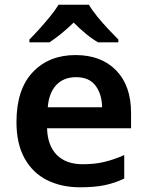

<svg xmlns="http://www.w3.org/2000/svg" viewBox="-20 -786 625 816"><path d="M301 -552Q410 -552 473.5 -487Q537 -422 537 -306V-241H180Q182 -168 221 -128Q260 -88 332 -88Q383 -88 424 -98Q465 -108 508 -127V-27Q468 -8 425 1Q382 10 321 10Q241 10 180 -20.5Q119 -51 84.5 -113Q50 -175 50 -267Q50 -406 119 -479Q188 -552 301 -552ZM303 -458Q251 -458 219.5 -425Q188 -392 183 -330H414Q413 -386 386 -422Q359 -458 303 -458ZM358 -766Q371 -743 393.5 -715.5Q416 -688 440.5 -662Q465 -636 483 -618V-606H397Q371 -621 345 -642.5Q319 -664 293 -690Q266 -664 241 -643.5Q216 -623 190 -606H105V-618Q124 -637 147.5 -663Q171 -689 193 -716Q215 -743 229 -766Z"/></svg>

Font: Noto Sans Lao Looped SemiBold
Style: Regular
Weight: 600
Designer: Mark Frömberg, Ben Mitchell
Foundry: The Fontpad Ltd
Version: Version 1.002; ttfautohint (v1.8.4.7-5d5b)